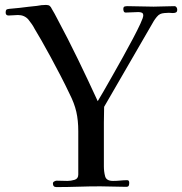

<svg xmlns="http://www.w3.org/2000/svg" viewBox="-20 -758 740 780"><path d="M700 -719Q700 -710 695 -707.5Q690 -705 682 -705Q678 -705 674 -705.5Q670 -706 666 -706Q659 -706 648 -705Q637 -704 631 -701Q624 -698 617 -689.5Q610 -681 605 -673Q554 -586 504 -498.5Q454 -411 403 -324Q403 -308 402.5 -292Q402 -276 402 -260V-82Q402 -61 407 -42Q412 -23 439 -23Q454 -23 468.5 -24.5Q483 -26 497 -26Q505 -26 505 -15Q505 -8 503 -3.5Q501 1 492 1Q466 1 440 0Q414 -1 388 -1Q343 -1 298 0.5Q253 2 209 2Q195 2 195 -13Q195 -18 200.5 -21Q206 -24 210 -24Q221 -24 232 -23.5Q243 -23 254 -23Q268 -23 283 -27.5Q298 -32 298 -49V-225Q298 -269 290 -304Q282 -339 262 -378Q246 -412 226 -450.5Q206 -489 186 -526Q166 -563 148.5 -593.5Q131 -624 120 -642Q115 -652 108.5 -661Q102 -670 95 -679Q79 -697 53 -697Q44 -697 34.5 -696Q25 -695 15 -695Q3 -695 3 -707Q3 -715 5.5 -718Q8 -721 17 -722Q27 -723 38 -724Q49 -725 59 -726Q76 -728 96 -730.5Q116 -733 129 -734Q138 -736 148.5 -737Q159 -738 167 -738Q177 -738 182 -734Q187 -730 191 -721Q197 -711 202 -702Q207 -693 212 -683Q256 -601 297 -516.5Q338 -432 377 -347Q384 -358 399.5 -385Q415 -412 436 -449Q457 -486 479 -525.5Q501 -565 520 -601Q539 -637 550.5 -662Q562 -687 562 -695Q562 -704 556 -706.5Q550 -709 542 -709Q529 -709 516.5 -708Q504 -707 491 -707Q485 -707 483 -711.5Q481 -716 481 -721Q481 -730 486 -731.5Q491 -733 498 -733Q524 -733 551 -732Q578 -731 604 -731Q625 -731 646 -732Q667 -733 689 -733Q694 -733 697 -728.5Q700 -724 700 -719Z"/></svg>

Font: Kaisei Opti
Style: Regular
Weight: 400
Designer: Font-Kai, 金井和夫
Foundry: KAZUO KANAI
Version: Version 5.003